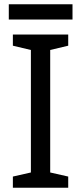

<svg xmlns="http://www.w3.org/2000/svg" viewBox="-20 -875 379 895"><path d="M298 0H40V-52L124 -71V-642L40 -662V-714H298V-662L214 -642V-71L298 -52ZM318 -855V-784H21V-855Z"/></svg>

Font: Noto Sans Ugaritic
Style: Regular
Weight: 400
Designer: Monotype Design Team
Foundry: Monotype Imaging Inc.
Version: Version 2.001; ttfautohint (v1.8.4.7-5d5b)